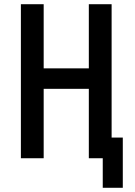

<svg xmlns="http://www.w3.org/2000/svg" viewBox="-20 -750 640 910"><path d="M79 0V-730H187V-426H401V-730H509V-98H562V140H467V0H401V-329H187V0Z"/></svg>

Font: JetBrains Mono SemiBold
Style: Regular
Weight: 472
Monospace: yes
Designer: Philipp Nurullin, Konstantin Bulenkov
Foundry: JetBrains
Version: Version 2.305; ttfautohint (v1.8.4.7-5d5b)